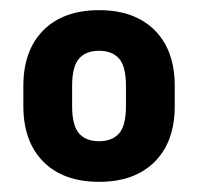

<svg xmlns="http://www.w3.org/2000/svg" viewBox="-20 -729 390 378"><path d="M175 -371Q105 -371 65.5 -410.5Q26 -450 26 -520V-560Q26 -630 65.5 -669.5Q105 -709 175 -709Q245 -709 284.5 -669.5Q324 -630 324 -560V-520Q324 -450 284.5 -410.5Q245 -371 175 -371ZM175 -451Q201 -451 214.5 -466.5Q228 -482 228 -520V-560Q228 -598 214.5 -613.5Q201 -629 175 -629Q149 -629 135.5 -613.5Q122 -598 122 -560V-520Q122 -482 135.5 -466.5Q149 -451 175 -451Z"/></svg>

Font: Golos UI
Style: Bold
Weight: 700
Designer: A.Korolkova, Vitaly Kuzmin
Foundry: ParaType Ltd
Version: Version 2.000